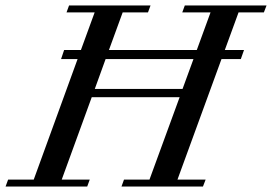

<svg xmlns="http://www.w3.org/2000/svg" viewBox="-60 -683 996 703"><path d="M-39.6 0 -30.3 -25.4H63.5L224.1 -466.8H163.6L174.8 -500H236.3L286.6 -637.7H183.6L192.9 -663.1H491.2L481.9 -637.7H389.2L338.9 -500H660.6L710.9 -637.7H607.4L616.7 -663.1H916L906.2 -637.7H813.5L763.2 -500H833.5L821.8 -466.8H751L589.8 -25.4H692.9L683.1 0H384.8L394 -25.4H487.3L597.7 -327.1H275.9L166 -25.4H268.6L259.3 0ZM287.1 -357.4H608.4L648.4 -466.8H326.7Z"/></svg>

Font: Elstob 18pt Medium
Style: Italic
Weight: 500
Italic angle: -20°
Designer: Peter S. Baker
Version: Version 1.015